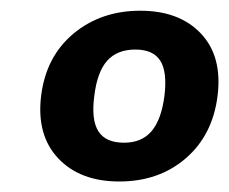

<svg xmlns="http://www.w3.org/2000/svg" viewBox="-20 -753 427 358"><path d="M241.6 -733Q314.5 -733 354.7 -690.4Q394.8 -647.8 385.7 -574.6Q376.7 -501.3 326.5 -457.9Q276.4 -414.6 202.4 -414.6Q129.1 -414.6 88.4 -457.9Q47.7 -501.3 56.7 -574.6Q65.9 -647.8 117.1 -690.4Q168.3 -733 241.6 -733ZM211.3 -486.9Q244.2 -486.9 262.5 -508.3Q280.8 -529.7 286.6 -574Q292.1 -618.9 278.9 -639.7Q265.7 -660.6 232.3 -660.6Q198.4 -660.6 179.8 -639.7Q161.2 -618.9 155.8 -574Q149.9 -529.7 163.4 -508.3Q176.8 -486.9 211.3 -486.9Z"/></svg>

Font: Aleo
Style: Italic
Weight: 400
Italic angle: -7°
Designer: Alessio Laiso
Foundry: Alessio Laiso
Version: Version 2.001;gftools[0.9.29]